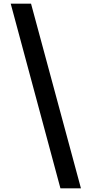

<svg xmlns="http://www.w3.org/2000/svg" viewBox="-20 -853 496 1039"><path d="M38 -833 307 166H418L148 -833Z"/></svg>

Font: Noto Sans Gurmukhi SemiBold
Style: Regular
Weight: 600
Designer: Jelle Bosma - Monotype Design Team
Foundry: Monotype Imaging Inc.
Version: Version 2.004